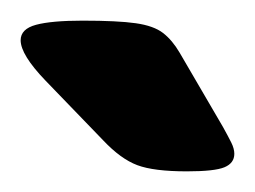

<svg xmlns="http://www.w3.org/2000/svg" viewBox="-20 -738 247 186"><path d="M161 -572Q129 -572 113 -578Q97 -584 80 -602L24 -660Q0 -685 0 -699Q0 -710 15 -714Q30 -718 60 -718Q94 -718 111.5 -715.5Q129 -713 138 -706Q147 -699 154 -687L196 -615Q201 -606 204 -600Q207 -594 207 -589Q207 -580 197.5 -576Q188 -572 161 -572Z"/></svg>

Font: Asap Semi Expanded ExtraBold
Style: Regular
Weight: 800
Width: 6
Designer: Pablo Cosgaya
Foundry: Omnibus-Type
Version: Version 3.001; ttfautohint (v1.8.4.7-5d5b)